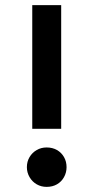

<svg xmlns="http://www.w3.org/2000/svg" viewBox="-20 -725 366 750"><path d="M106 -222V-705H219V-222ZM162 5Q141 5 123.5 -5Q106 -15 95.5 -33Q85 -51 85 -72Q85 -94 95.5 -111.5Q106 -129 123.5 -139Q141 -149 162 -149Q185 -149 202.5 -139Q220 -129 230 -111.5Q240 -94 240 -72Q240 -51 230 -33Q220 -15 202.5 -5Q185 5 162 5Z"/></svg>

Font: TikTok Sans 24pt Medium
Style: Regular
Weight: 500
Version: Version 4.000